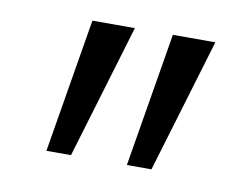

<svg xmlns="http://www.w3.org/2000/svg" viewBox="-46 -761 556 423"><g transform="rotate(10 232.5 -550.0)"><path d="M130 -700H225L135 -400H80ZM310 -700H405L315 -400H260Z"/></g></svg>

Font: Von Book
Style: Regular
Weight: 400
Version: Version 4.000; ttfautohint (v1.8.4.7-5d5b)